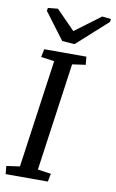

<svg xmlns="http://www.w3.org/2000/svg" viewBox="-96 -927 589 978"><g transform="rotate(10 198.5 -438.0)"><path d="M149.4 -609.4 80.6 -619.1 88.9 -660.6H307.1L311 -619.1L242.2 -609.4L163.6 -51.3L232.4 -41.5L224.1 0H5.9L2 -41.5L70.8 -51.3ZM70.8 -871.1 122.1 -876 218.8 -777.3 351.1 -876 397 -871.1 394.5 -855.5 236.3 -712.9 171.9 -717.8 68.4 -855.5Z"/></g></svg>

Font: Noticia Text
Style: Italic
Weight: 400
Italic angle: -8°
Designer: JM Sole
Foundry: JM Sole
Version: Version 1.003